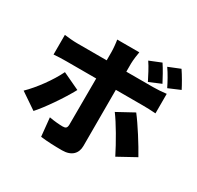

<svg xmlns="http://www.w3.org/2000/svg" viewBox="-189 -1064 1378 1346"><g transform="rotate(30 500.0 -391.0)"><path d="M773 -819 679 -781C706 -742 731 -691 752 -650L847 -690C829 -725 798 -782 773 -819ZM910 -848 816 -810C843 -772 871 -721 891 -680L985 -720C968 -754 936 -810 910 -848ZM352 -354 214 -419C172 -332 95 -227 28 -162L159 -73C212 -131 304 -264 352 -354ZM788 -424 656 -352C702 -291 771 -172 816 -82L958 -160C918 -233 838 -360 788 -424ZM83 -645V-486C112 -489 156 -490 186 -490H426L425 -115C424 -89 415 -81 390 -81C366 -81 323 -84 281 -92L296 57C352 64 410 66 470 66C547 66 585 25 585 -36V-490H801C830 -490 874 -489 908 -486V-644C880 -640 831 -637 800 -637H585V-703C585 -730 593 -786 596 -800H417C421 -781 426 -732 426 -704V-637H186C155 -637 114 -641 83 -645Z"/></g></svg>

Font: Noto Sans CJK TC Black
Style: Regular
Weight: 900
Designer: Ryoko NISHIZUKA 西塚涼子 (kana, bopomofo & ideographs); Paul D. Hunt (Latin, Greek & Cyrillic); Sandoll Communications 산돌커뮤니
Foundry: Adobe
Version: Version 2.004;hotconv 1.0.118;makeotfexe 2.5.65603